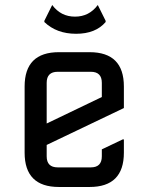

<svg xmlns="http://www.w3.org/2000/svg" viewBox="-20 -745 592 765"><path d="M336.9 0Q336.9 0 214.8 0Q78.1 0 78.1 -136.7V-400.4Q78.1 -537.1 214.8 -537.1H336.9Q473.6 -537.1 473.6 -400.4V-314.5L166 -167.5V-122.1Q166 -78.1 210 -78.1H341.8Q385.7 -78.1 385.7 -122.1V-149.9L468.8 -189.5H473.6V-136.7Q473.6 0 336.9 0ZM166 -252.9 385.7 -358.4V-415Q385.7 -459 341.8 -459H210Q166 -459 166 -415ZM188 -725.1Q222.2 -678.7 278.8 -678.7Q335.4 -678.7 369.6 -725.1L400.9 -662.1V-657.2Q360.8 -610.4 283.2 -610.4Q205.6 -610.4 156.7 -657.2V-662.1Z"/></svg>

Font: Nova Square
Style: Book
Weight: 400
Designer: Wojciech Kalinowski "wmk69" (wmk69@o2.pl)
Foundry: Wojciech Kalinowski "wmk69" (wmk69@o2.pl)
Version: Version 3.1.0; 2021-05-23